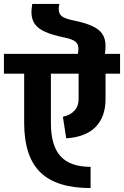

<svg xmlns="http://www.w3.org/2000/svg" viewBox="-55 -927 631 977"><path d="M556 -653V-552H482V-423Q482 -333 432 -281.5Q382 -230 282 -223L265 -333Q303 -341 324 -364Q345 -387 345 -423V-552H204V-301Q204 -186 253 -132Q302 -78 406 -78V30Q232 30 150 -50.5Q68 -131 68 -301V-552H-35V-653H341Q344 -668 344 -679Q344 -703 329 -715Q314 -727 278 -735Q213 -748 176 -764.5Q139 -781 122 -805Q105 -829 105 -866Q105 -877 109 -907H247Q244 -892 244 -881Q244 -857 259 -845Q274 -833 310 -825Q375 -812 412 -795.5Q449 -779 465.5 -754.5Q482 -730 482 -693Q482 -676 479 -653Z"/></svg>

Font: Akshar SemiBold
Style: Regular
Weight: 600
Designer: Tall Chai
Foundry: Tall Chai
Version: Version 1.000